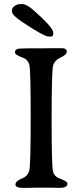

<svg xmlns="http://www.w3.org/2000/svg" viewBox="-20 -910 409 935"><path d="M38.1 -854V-861.3Q38.1 -870.6 50.5 -880.4Q63 -890.1 80.1 -890.1H87.9Q109.9 -890.1 144.5 -859.4Q239.3 -775.4 239.3 -751.5V-744.1Q239.3 -731.9 224.6 -731.9H217.3Q194.8 -731.9 87.9 -803.2Q38.1 -836.4 38.1 -854ZM305.2 -658.2Q305.2 -643.6 275.1 -629.9Q245.1 -616.2 238.3 -589.1Q231.4 -562 231.4 -330.1Q231.4 -98.1 238 -74.2Q244.6 -50.3 268.6 -41.5Q308.6 -26.9 308.6 -16.1Q308.6 4.9 270 4.9H259.3L248.5 4.4L216.8 3.9H154.3L112.3 4.9H90.8Q55.2 4.9 55.2 -11.5Q55.2 -27.8 85.4 -40Q115.7 -52.2 122.6 -80.1Q129.4 -107.9 129.4 -334.7Q129.4 -561.5 123.5 -590.3Q117.7 -619.1 92.8 -628.4Q52.7 -643.1 52.7 -654.3Q52.7 -670.4 72.3 -673.3Q81.5 -674.8 196.8 -674.8L238.8 -675.3H280.8Q305.2 -675.3 305.2 -658.2Z"/></svg>

Font: Averia Serif Libre Light
Style: Regular
Weight: 300
Version: Version 1.002